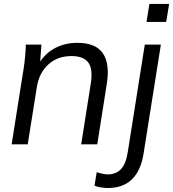

<svg xmlns="http://www.w3.org/2000/svg" viewBox="-20 -727 872 967"><path d="M38.6 0 99.7 -385.9Q104.1 -414.2 106.6 -443.6Q109.1 -472.9 110.1 -502.3H188.7L180.5 -391.7L167 -390.7Q197 -450 249.6 -480.6Q302.3 -511.3 369.5 -511.3Q462 -511.3 498 -458.6Q533.9 -405.9 518 -305.8L469.9 0H388.9L437 -304.7Q449.1 -380 424.6 -412.3Q400.1 -444.6 339.9 -444.6Q269.2 -444.6 222.9 -401.9Q176.7 -359.3 165.6 -288.6L119.6 0ZM523.3 219.9Q509 219.9 489.4 217.1Q469.7 214.4 455.9 207.9L467.1 140.2Q478.6 144.2 493.9 147.7Q509.2 151.3 522.6 151.3Q564.5 151.3 589.5 124.5Q614.6 97.7 623.6 38.3L709.2 -502.3H790.2L703.1 46.4Q689.7 131.9 644.8 175.9Q599.9 219.9 523.3 219.9ZM717.8 -616.4 732.5 -707.2H831.8L817.1 -616.4Z"/></svg>

Font: Mulish ExtraLight
Style: Italic
Weight: 200
Italic angle: -9°
Designer: Vernon Adams
Foundry: Vernon Adams
Version: Version 3.603